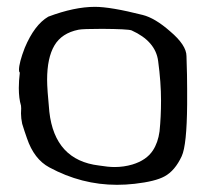

<svg xmlns="http://www.w3.org/2000/svg" viewBox="-20 -526 596 553"><path d="M310.1 -44.9Q336.4 -44.9 361.3 -52.2Q401.9 -64.5 420.4 -92.8Q435.1 -115.2 439.5 -147.5Q443.8 -189.5 443.8 -236.3Q443.8 -288.6 435.5 -350.1Q428.2 -407.2 358.9 -438.5Q348.6 -442.4 274.4 -442.9Q217.3 -442.9 206.1 -440.4Q157.7 -430.7 136.7 -395Q115.7 -359.4 115.7 -295.9Q115.7 -270 122.1 -204.1Q137.7 -64.5 265.1 -49.3Q292 -44.9 310.1 -44.9ZM316.9 6.3Q214.8 6.3 122.1 -43.9Q78.1 -67.4 57.6 -127.9Q50.3 -148.4 43.9 -169.4Q40.5 -185.5 40.5 -199.2L41 -213.9Q41 -219.2 40.5 -221.7Q34.2 -242.7 34.2 -272.5Q34.2 -293 37.1 -316.9Q34.7 -318.8 34.7 -324.7Q34.7 -345.2 51.3 -388.2Q79.1 -454.6 119.1 -478Q194.3 -506.3 253.4 -506.3Q298.8 -506.3 391.1 -482.9Q426.3 -474.1 469.7 -436Q517.1 -396 517.1 -364.3L518.6 -310.5Q518.6 -287.1 519 -270V-225.6Q518.1 -107.9 503.4 -76.2Q483.9 -34.2 454.1 -18.1Q427.7 -3.4 367.7 3.4Q341.8 6.3 316.9 6.3Z"/></svg>

Font: Kurland
Style: Regular
Weight: 400
Designer: GGBot
Version: 0.22